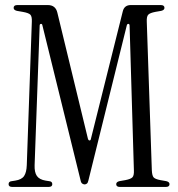

<svg xmlns="http://www.w3.org/2000/svg" viewBox="-20 -740 705 760"><path d="M315 -10Q311 -10 306 -13Q301 -16 299 -26L148 -639Q147 -646 142 -645.5Q137 -645 137 -638L117 -86Q116 -58 126 -43.5Q136 -29 161 -25L174 -23Q187 -22 187 -11Q187 0 172 0H29Q14 0 14 -11Q14 -22 27 -23L40 -25Q66 -29 75.5 -43.5Q85 -58 86 -86L106 -654Q107 -675 100 -682Q93 -689 70 -693L47 -697Q34 -700 34 -709Q34 -720 49 -720H169Q200 -720 207 -690L328 -191Q330 -184 334.5 -184Q339 -184 340 -191L466 -695Q472 -720 498 -720H616Q631 -720 631 -709Q631 -700 618 -697L595 -693Q574 -689 567 -682Q560 -675 561 -654L581 -66Q582 -45 588 -38Q594 -31 615 -27L638 -23Q651 -20 651 -11Q651 0 636 0H455Q440 0 440 -11Q440 -20 453 -23L476 -27Q497 -31 504 -38Q511 -45 510 -66L493 -638Q493 -645 488.5 -645.5Q484 -646 482 -640L330 -26Q328 -16 323.5 -13Q319 -10 315 -10Z"/></svg>

Font: Instrument Serif
Style: Regular
Weight: 400
Designer: Rodrigo Fuenzalida
Foundry: fragTYPE
Version: Version 1.000; ttfautohint (v1.8.4.7-5d5b);gftools[0.9.27]